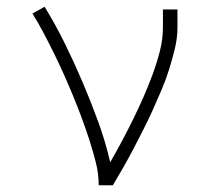

<svg xmlns="http://www.w3.org/2000/svg" viewBox="-20 -548 640 568"><path d="M272 0Q272 -34 263.5 -67.5Q255 -101 244.5 -133.5Q234 -166 222 -198.5Q210 -231 197 -262.5Q184 -294 170 -325.5Q156 -357 141 -387.5Q126 -418 110 -448.5Q94 -479 76 -508L112 -528Q145 -474 172.5 -418Q200 -362 224.5 -304.5Q249 -247 270.5 -188Q292 -129 306 -68Q324 -99 341 -131Q358 -163 374 -195.5Q390 -228 404.5 -261Q419 -294 431.5 -328Q444 -362 453 -397Q462 -432 462 -468V-520H505V-468Q505 -436 497.5 -405Q490 -374 480.5 -343.5Q471 -313 458.5 -283.5Q446 -254 433 -225Q420 -196 405.5 -167.5Q391 -139 376.5 -111Q362 -83 346 -55Q330 -27 314 0Z"/></svg>

Font: Iosevka Aile Extralight
Style: Regular
Weight: 200
Designer: Belleve Invis
Foundry: Belleve Invis
Version: Version 31.1.0; ttfautohint (v1.8.4)